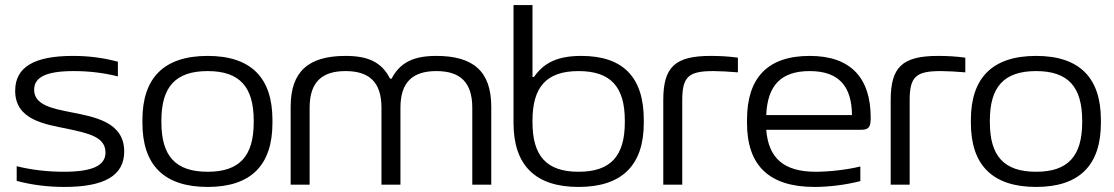

<svg xmlns="http://www.w3.org/2000/svg" viewBox="-20 -730 4404 759"><path d="M246 -221C330 -203 397 -189 397 -127C397 -76 347 -51 232 -51C170 -51 106 -58 46 -73V-15C105 1 169 9 235 9C391 9 471 -35 471 -131C471 -248 354 -268 257 -287C187 -301 115 -315 115 -375C115 -424 160 -449 272 -449C331 -449 391 -442 446 -428V-486C391 -501 332 -509 269 -509C115 -509 40 -465 40 -371C40 -256 157 -239 246 -221Z M543 -256V-244C543 -78 628 9 801 9C973 9 1057 -78 1057 -244V-256C1057 -422 973 -509 801 -509C628 -509 543 -422 543 -256ZM618 -247V-253C618 -386 673 -449 801 -449C928 -449 983 -386 983 -253V-247C983 -114 928 -51 801 -51C673 -51 618 -114 618 -247Z M1129 -308V0H1204V-304C1204 -405 1252 -449 1346 -449C1440 -449 1488 -405 1488 -304V0H1563V-304C1563 -405 1611 -449 1705 -449C1799 -449 1847 -405 1847 -304V0H1922V-308C1922 -448 1851 -509 1705 -509C1616 -509 1562 -484 1528 -419H1522C1489 -484 1436 -509 1346 -509C1200 -509 1129 -448 1129 -308Z M2525 -244V-256C2525 -424 2444 -509 2278 -509C2181 -509 2129 -480 2091 -426H2085V-710H2010V-244C2010 -78 2095 9 2267 9C2440 9 2525 -78 2525 -244ZM2085 -247V-253C2085 -386 2140 -449 2267 -449C2395 -449 2450 -386 2450 -253V-247C2450 -114 2395 -51 2267 -51C2140 -51 2085 -114 2085 -247Z M2800 -449C2823 -449 2864 -447 2897 -444V-502C2862 -507 2826 -509 2789 -509C2647 -509 2602 -464 2602 -334V0H2677V-334C2677 -428 2703 -449 2800 -449Z M3422 -265C3422 -422 3343 -509 3181 -509C3014 -509 2933 -422 2933 -256V-244C2933 -77 3019 9 3200 9C3256 9 3322 1 3381 -14V-72C3330 -59 3257 -51 3205 -51C3079 -51 3018 -104 3009 -217H3385C3416 -217 3422 -230 3422 -265ZM3009 -275C3014 -393 3068 -449 3181 -449C3296 -449 3347 -389 3348 -275Z M3699 -449C3722 -449 3763 -447 3796 -444V-502C3761 -507 3725 -509 3688 -509C3546 -509 3501 -464 3501 -334V0H3576V-334C3576 -428 3602 -449 3699 -449Z M3818 -256V-244C3818 -78 3903 9 4076 9C4248 9 4332 -78 4332 -244V-256C4332 -422 4248 -509 4076 -509C3903 -509 3818 -422 3818 -256ZM3893 -247V-253C3893 -386 3948 -449 4076 -449C4203 -449 4258 -386 4258 -253V-247C4258 -114 4203 -51 4076 -51C3948 -51 3893 -114 3893 -247Z"/></svg>

Font: LT Wave Light
Style: Regular
Weight: 300
Designer: Daniel Lyons
Version: Version 2.5 (Glyphs App)